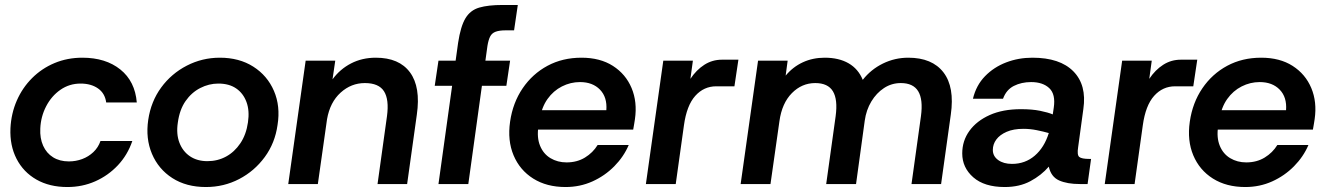

<svg xmlns="http://www.w3.org/2000/svg" viewBox="-20 -740 5335 772"><path d="M251 12Q179 12 126.5 -18Q74 -48 46.5 -101.5Q19 -155 22 -224Q25 -284 47.5 -335.5Q70 -387 109 -426Q148 -465 199.5 -486.5Q251 -508 311 -508Q405 -508 464 -460.5Q523 -413 530 -328H407Q402 -365 374 -384.5Q346 -404 304 -404Q259 -404 223 -379Q187 -354 165.5 -312.5Q144 -271 142 -223Q140 -184 153.5 -154Q167 -124 193.5 -107.5Q220 -91 257 -91Q285 -91 310.5 -100.5Q336 -110 355.5 -128.5Q375 -147 384 -173H512Q493 -117 454 -75.5Q415 -34 363 -11Q311 12 251 12Z M808 12Q729 12 673 -24Q617 -60 591 -121.5Q565 -183 576 -258Q587 -332 628 -388Q669 -444 731 -476Q793 -508 864 -508Q942 -508 998.5 -472Q1055 -436 1081.5 -374.5Q1108 -313 1096 -238Q1086 -165 1044.5 -108.5Q1003 -52 941.5 -20Q880 12 808 12ZM814 -92Q855 -92 889 -110.5Q923 -129 946.5 -164Q970 -199 977 -248Q984 -295 971 -330Q958 -365 929.5 -384.5Q901 -404 858 -404Q820 -404 785 -386Q750 -368 726 -333.5Q702 -299 695 -247Q688 -201 701.5 -166Q715 -131 744 -111.5Q773 -92 814 -92Z M1498 0 1536 -273Q1545 -340 1524 -373Q1503 -406 1447 -406Q1392 -406 1349.5 -367.5Q1307 -329 1295 -261L1258 0H1139L1209 -496H1328L1317 -421Q1347 -462 1391.5 -485Q1436 -508 1491 -508Q1585 -508 1628.5 -449Q1672 -390 1656 -279L1617 0Z M1743 0 1822 -568Q1832 -634 1851.5 -666.5Q1871 -699 1907 -709.5Q1943 -720 2001 -720H2062L2047 -618H2013Q1988 -618 1973 -612.5Q1958 -607 1951 -593.5Q1944 -580 1940 -556L1863 0ZM1728 -395 1743 -496H2031L2016 -395Z M2254 12Q2178 12 2124 -22Q2070 -56 2045 -115.5Q2020 -175 2031 -251Q2042 -327 2081.5 -385Q2121 -443 2181.5 -475.5Q2242 -508 2318 -508Q2393 -508 2444.5 -475Q2496 -442 2519.5 -386Q2543 -330 2533 -261Q2532 -253 2530 -242Q2528 -231 2526 -219H2113L2124 -297H2418Q2422 -349 2392.5 -379.5Q2363 -410 2312 -410Q2274 -410 2239.5 -392.5Q2205 -375 2181.5 -342Q2158 -309 2150 -260L2145 -232Q2138 -187 2151.5 -154Q2165 -121 2193.5 -104Q2222 -87 2258 -87Q2300 -87 2332 -106.5Q2364 -126 2383 -157H2508Q2488 -110 2450 -71.5Q2412 -33 2362 -10.5Q2312 12 2254 12Z M2577 0 2647 -496H2766L2756 -423Q2780 -459 2812 -479.5Q2844 -500 2883 -500H2949L2933 -393H2860Q2810 -393 2775.5 -354.5Q2741 -316 2730 -236L2697 0Z M2958 0 3028 -496H3147L3139 -436Q3168 -471 3208 -489.5Q3248 -508 3296 -508Q3353 -508 3392 -485.5Q3431 -463 3449 -419Q3482 -461 3530 -484.5Q3578 -508 3632 -508Q3728 -508 3773.5 -449Q3819 -390 3803 -279L3764 0H3645L3683 -273Q3692 -340 3672 -373Q3652 -406 3602 -406Q3565 -406 3534.5 -386Q3504 -366 3483.5 -332Q3463 -298 3457 -255L3422 0H3302L3340 -273Q3349 -340 3329 -373Q3309 -406 3258 -406Q3204 -406 3164 -365.5Q3124 -325 3114 -253L3078 0Z M4020 12Q3938 12 3893.5 -27Q3849 -66 3849 -123Q3849 -174 3878 -214Q3907 -254 3959.5 -277.5Q4012 -301 4085 -301Q4130 -301 4162 -294.5Q4194 -288 4213 -280L4217 -307Q4225 -361 4199 -385.5Q4173 -410 4126 -410Q4087 -410 4056.5 -394.5Q4026 -379 4013 -343H3892Q3905 -397 3940.5 -433.5Q3976 -470 4025.5 -489Q4075 -508 4131 -508Q4242 -508 4296 -453Q4350 -398 4336 -302L4315 -148Q4310 -117 4319.5 -109Q4329 -101 4360 -101H4367L4353 0H4322Q4271 0 4238.5 -14.5Q4206 -29 4197 -70Q4167 -35 4123 -11.5Q4079 12 4020 12ZM3972 -137Q3972 -112 3993.5 -96.5Q4015 -81 4049 -81Q4102 -81 4140.5 -114Q4179 -147 4197 -205Q4176 -211 4149 -216.5Q4122 -222 4095 -222Q4055 -222 4027.5 -210Q4000 -198 3986 -179Q3972 -160 3972 -137Z M4422 0 4492 -496H4611L4601 -423Q4625 -459 4657 -479.5Q4689 -500 4728 -500H4794L4778 -393H4705Q4655 -393 4620.5 -354.5Q4586 -316 4575 -236L4542 0Z M4987 12Q4911 12 4857 -22Q4803 -56 4778 -115.5Q4753 -175 4764 -251Q4775 -327 4814.5 -385Q4854 -443 4914.5 -475.5Q4975 -508 5051 -508Q5126 -508 5177.5 -475Q5229 -442 5252.5 -386Q5276 -330 5266 -261Q5265 -253 5263 -242Q5261 -231 5259 -219H4846L4857 -297H5151Q5155 -349 5125.5 -379.5Q5096 -410 5045 -410Q5007 -410 4972.5 -392.5Q4938 -375 4914.5 -342Q4891 -309 4883 -260L4878 -232Q4871 -187 4884.5 -154Q4898 -121 4926.5 -104Q4955 -87 4991 -87Q5033 -87 5065 -106.5Q5097 -126 5116 -157H5241Q5221 -110 5183 -71.5Q5145 -33 5095 -10.5Q5045 12 4987 12Z"/></svg>

Font: Host Grotesk Light SemiBold
Style: Italic
Weight: 600
Italic angle: -8°
Version: Version 1.003